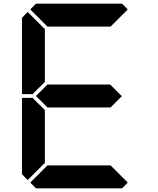

<svg xmlns="http://www.w3.org/2000/svg" viewBox="-20 -1020 856 1040"><path d="M577 -562 640 -499 579 -438H237L175 -500L237 -562ZM161 -515 157 -510H99V-924L130 -955L223 -862V-576ZM130 -45 99 -76V-490H157L161 -485L223 -424V-138ZM144 -969 175 -1000H641L672 -969L579 -876H237ZM672 -31 641 0H175L144 -31L237 -124H579Z"/></svg>

Font: DSEG7 Classic
Style: Bold
Weight: 700
Designer: Keshikan(Twitter:@keshinomi_88pro)
Version: Version 0.46